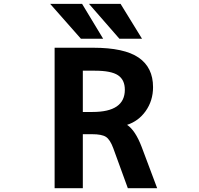

<svg xmlns="http://www.w3.org/2000/svg" viewBox="-20 -982 1040 1004"><path d="M413.1 -280.3V2H265.6V-732.4H466.8Q629.9 -732.4 705.1 -680.7Q780.3 -628.9 780.3 -526.4Q780.3 -455.1 741.2 -400.4Q704.1 -348.6 644.5 -329.1Q687.5 -300.8 720.7 -213.9L801.8 2H648.4L572.3 -207Q555.7 -252 534.2 -266.1Q512.7 -280.3 460.9 -280.3ZM476.6 -612.3H413.1V-396.5H463.9Q632.8 -396.5 632.8 -512.7Q632.8 -564.5 597.2 -588.4Q561.5 -612.3 476.6 -612.3ZM610.4 -961.9 722.7 -779.3H604.5L445.3 -961.9ZM409.2 -961.9 519.5 -779.3H403.3L242.2 -961.9Z"/></svg>

Font: Gen Shin Gothic Monospace Bold
Style: Bold
Weight: 700
Designer: [Source Han Sans]
Ryoko NISHIZUKA  (kana & ideographs); Paul D. Hunt (Latin, Greek & Cyrillic); Wenlong ZHANG  (bopomofo
Version: Version 1.002.20150607